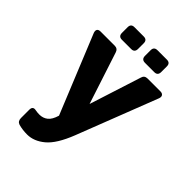

<svg xmlns="http://www.w3.org/2000/svg" viewBox="-243 -771 1080 1080"><g transform="rotate(45 296.5 -231.0)"><path d="M176 196Q139 196 107 187Q86 180 86 155V89Q86 59 114 65Q130 68 145 68Q174 68 195 51.5Q216 35 228 -6L37 -474Q32 -489 37.5 -497.5Q43 -506 59 -506H171Q195 -506 202 -483L303 -174L402 -483Q408 -506 433 -506H535Q549 -506 555.5 -497.5Q562 -489 557 -474L370 8Q329 113 279.5 154.5Q230 196 176 196ZM360 -558Q332 -558 332 -586V-631Q332 -658 360 -658H434Q461 -658 461 -631V-586Q461 -558 434 -558ZM176 -558Q149 -558 149 -586V-631Q149 -658 176 -658H250Q277 -658 277 -631V-586Q277 -558 250 -558Z"/></g></svg>

Font: Pitagon Sans
Style: Bold
Weight: 700
Designer: Travis Tran
Foundry: Pitagon
Version: Version 1.001; ttfautohint (v1.8.4.7-5d5b);gftools[0.9.26]